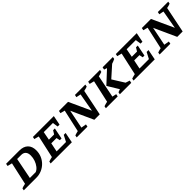

<svg xmlns="http://www.w3.org/2000/svg" viewBox="359 -1892 3254 3254"><g transform="rotate(-45 1986.0 -265.0)"><path d="M412 -530Q512 -530 566 -477.5Q620 -425 620 -329Q620 -260 595 -200.5Q570 -141 525 -96Q480 -51 420 -25.5Q360 0 292 0H-10L-2 -40Q13 -46 35.5 -52.5Q58 -59 83 -63L172 -465L88 -486L96 -530ZM351 -75Q391 -91 423 -131.5Q455 -172 473.5 -224.5Q492 -277 492 -333Q492 -395 463 -425Q434 -455 385 -455H286L211 -75Z M634 0 641 -39Q663 -46 684 -52Q705 -58 726 -62L815 -466L731 -488L739 -530H1240L1206 -359H1161L1146 -458H927L898 -306H1023L1062 -369H1104L1064 -169H1023L1009 -234H883L850 -73H1075L1134 -186H1179L1142 0Z M1746 -530H1995L1988 -490Q1969 -483 1951.5 -477.5Q1934 -472 1906 -467L1811 0H1681L1500 -398L1432 -61L1525 -45L1516 0H1259L1266 -40Q1287 -47 1306.5 -53Q1326 -59 1347 -63L1436 -465L1354 -486L1363 -530H1581L1761 -137L1820 -469L1737 -486Z M1958 0 1965 -40Q1987 -47 2008 -53.5Q2029 -60 2050 -63L2139 -465L2055 -486L2063 -530H2347L2339 -490Q2316 -482 2297 -476.5Q2278 -471 2256 -467L2175 -61L2250 -45L2241 0ZM2292 0 2300 -40Q2328 -51 2354 -60L2231 -262L2452 -467L2400 -485L2409 -530H2655L2648 -491Q2606 -470 2566 -458L2368 -281L2500 -70L2575 -45L2566 0Z M2621 0 2628 -39Q2650 -46 2671 -52Q2692 -58 2713 -62L2802 -466L2718 -488L2726 -530H3227L3193 -359H3148L3133 -458H2914L2885 -306H3010L3049 -369H3091L3051 -169H3010L2996 -234H2870L2837 -73H3062L3121 -186H3166L3129 0Z M3733 -530H3982L3975 -490Q3956 -483 3938.5 -477.5Q3921 -472 3893 -467L3798 0H3668L3487 -398L3419 -61L3512 -45L3503 0H3246L3253 -40Q3274 -47 3293.5 -53Q3313 -59 3334 -63L3423 -465L3341 -486L3350 -530H3568L3748 -137L3807 -469L3724 -486Z"/></g></svg>

Font: Piazzolla SC SemiBold
Style: Italic
Weight: 600
Italic angle: -11.3°
Designer: Juan Pablo del Peral
Foundry: Huerta Tipografica
Version: Version 1.330